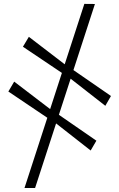

<svg xmlns="http://www.w3.org/2000/svg" viewBox="-20 -796 614 988"><path d="M106 171.5 414 -776 468.5 -775.5 160.5 171.5ZM446.5 -21.5 257 -170 226.5 -188 23 -325 53 -376 245.5 -229 275.5 -210.5 476 -72ZM522 -251.5 332 -400 302 -418.5 98 -555.5 128.5 -606.5 321 -459 350.5 -440.5 551 -302Z"/></svg>

Font: Merriweather 120pt SemiBold
Style: Regular
Weight: 600
Version: Version 2.100